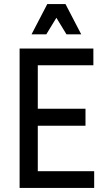

<svg xmlns="http://www.w3.org/2000/svg" viewBox="-20 -930 540 950"><path d="M77 0V-690H442V-607H167V-392H403V-308H167V-83H446V0ZM136 -760 214 -910H304L382 -760H309L259 -842L209 -760Z"/></svg>

Font: Radio Canada Condensed
Style: Regular
Weight: 400
Width: 3
Designer: Charles Daoud, Etienne Aubert Bonn, Alexandre Saumier Demers, Jacques Le Bailly
Foundry: Radio-Canada
Version: Version 2.104; ttfautohint (v1.8.4.7-5d5b);gftools[0.9.28.de